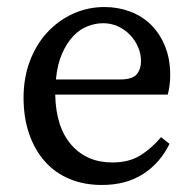

<svg xmlns="http://www.w3.org/2000/svg" viewBox="-20 -511 550 546"><path d="M321 -285Q357 -285 369 -300Q381 -315 381 -337Q381 -358 372.5 -377.5Q364 -397 349.5 -412Q335 -427 315.5 -436Q296 -445 273 -445Q252 -445 229.5 -436.5Q207 -428 188.5 -408.5Q170 -389 156.5 -358.5Q143 -328 139 -285ZM137 -242Q139 -149 183 -99Q227 -49 299 -49Q347 -49 379 -69Q411 -89 438 -121L462 -102Q436 -48 387.5 -16.5Q339 15 270 15Q219 15 178 -2Q137 -19 108 -51.5Q79 -84 63 -130Q47 -176 47 -233Q47 -290 65 -337.5Q83 -385 114.5 -419Q146 -453 188 -472Q230 -491 277 -491Q316 -491 350.5 -478Q385 -465 410 -440Q435 -415 449.5 -379Q464 -343 464 -298Q464 -281 462 -267Q460 -253 457 -242Z"/></svg>

Font: SourceSerifPro
Style: Book
Weight: 400
Designer: Frank Grießhammer
Foundry: Adobe Systems Incorporated
Version: Version 1.014;PS Version 1.0;hotconv 1.0.73;makeotf.lib2.5.5